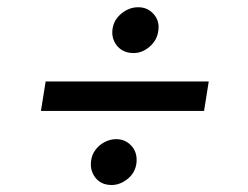

<svg xmlns="http://www.w3.org/2000/svg" viewBox="-20 -554 695 538"><path d="M564.9 -325.7 551.8 -243.2H94.7L107.9 -325.7ZM293 -35.6Q263.2 -35.6 247.3 -56.2Q231.4 -76.7 235.4 -104Q237.3 -120.6 247.6 -134.3Q257.8 -147.9 273.4 -156Q289.1 -164.1 305.7 -164.1Q331.5 -164.1 348.6 -145Q365.7 -126 362.3 -96.7Q358.9 -69.8 337.6 -52.7Q316.4 -35.6 293 -35.6ZM354 -405.3Q335 -405.3 320.8 -414.3Q306.6 -423.3 299.6 -439Q292.5 -454.6 295.4 -473.6Q299.3 -499 320.6 -516.4Q341.8 -533.7 367.7 -533.7Q394 -533.7 411.1 -513.9Q428.2 -494.1 423.3 -465.8Q419.4 -440.4 398.9 -422.9Q378.4 -405.3 354 -405.3Z"/></svg>

Font: Inter 18pt
Style: Italic
Weight: 400
Italic angle: -9.3988°
Designer: Rasmus Andersson
Foundry: rsms
Version: Version 4.001;git-66647c0bb